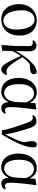

<svg xmlns="http://www.w3.org/2000/svg" viewBox="1176 -1752 592 2983"><g transform="rotate(90 1471.5 -261.0)"><path d="M285 15C410 15 533 -77 533 -267C533 -444 434 -537 294 -537C168 -537 45 -442 45 -261C45 -72 158 15 285 15ZM297 -18C216 -18 140 -110 140 -308C140 -424 199 -503 283 -503C378 -503 440 -393 440 -213C440 -102 389 -18 297 -18Z M1060 15C1093 15 1127 -11 1147 -60L1138 -76C1127 -71 1109 -67 1089 -67C1026 -67 988 -120 868 -315C904 -360 939 -396 974 -427L1051 -433C1105 -437 1133 -454 1133 -491C1133 -520 1117 -532 1098 -537C1062 -533 1026 -523 979 -482C905 -419 827 -318 773 -207C775 -273 778 -340 778 -401C779 -498 745 -533 686 -533C650 -533 623 -512 607 -488L614 -471C623 -473 634 -474 645 -474C683 -474 697 -457 697 -402L694 -198L680 4L689 12L769 0C772 -54 773 -107 775 -162C803 -216 821 -245 849 -288C953 -63 996 15 1060 15Z M1403 15C1465 15 1530 -17 1566 -100C1576 -16 1606 15 1660 15C1700 15 1732 -8 1748 -39L1737 -56C1724 -48 1713 -43 1694 -43C1661 -43 1644 -65 1644 -129C1644 -211 1662 -383 1682 -524L1672 -531L1584 -515L1576 -428C1543 -502 1486 -537 1414 -537C1298 -537 1191 -440 1191 -253C1191 -84 1280 15 1403 15ZM1572 -365 1565 -217C1557 -84 1487 -30 1427 -30C1341 -30 1287 -107 1287 -261C1287 -430 1354 -493 1431 -493C1488 -493 1543 -460 1572 -365Z M2008 8 2072 4C2169 -158 2270 -354 2270 -470C2270 -490 2269 -504 2265 -521C2255 -532 2245 -537 2228 -537C2192 -537 2173 -509 2173 -462C2173 -433 2179 -392 2191 -332C2161 -230 2121 -150 2069 -45C2050 -165 2016 -281 1985 -379C1954 -493 1923 -532 1862 -532C1826 -532 1789 -515 1769 -484L1777 -467C1787 -472 1800 -475 1815 -475C1848 -475 1868 -445 1899 -355C1937 -250 1980 -131 2008 8Z M2578 15C2640 15 2705 -17 2741 -100C2751 -16 2781 15 2835 15C2875 15 2907 -8 2923 -39L2912 -56C2899 -48 2888 -43 2869 -43C2836 -43 2819 -65 2819 -129C2819 -211 2837 -383 2857 -524L2847 -531L2759 -515L2751 -428C2718 -502 2661 -537 2589 -537C2473 -537 2366 -440 2366 -253C2366 -84 2455 15 2578 15ZM2747 -365 2740 -217C2732 -84 2662 -30 2602 -30C2516 -30 2462 -107 2462 -261C2462 -430 2529 -493 2606 -493C2663 -493 2718 -460 2747 -365Z"/></g></svg>

Font: Noto Serif TC Medium
Style: Regular
Weight: 500
Designer: Ryoko NISHIZUKA 西塚涼子 (kana & ideographs); Frank Grießhammer (Latin, Greek & Cyrillic); Wenlong ZHANG 张文龙 (bopomofo); San
Foundry: Adobe
Version: Version 2.001;hotconv 1.1.0;makeotfexe 2.6.0